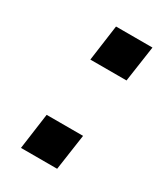

<svg xmlns="http://www.w3.org/2000/svg" viewBox="-135 -574 559 639"><g transform="rotate(30 144.5 -254.0)"><path d="M49 0 68 -138H208L188 0ZM102 -370 121 -508H261L241 -370Z"/></g></svg>

Font: Finlandica SemiBold
Style: Italic
Weight: 600
Italic angle: -8°
Designer: Niklas Ekholm, Juho Hiilivirta, Jaakko Suomalainen
Foundry: Helsinki Type Studio
Version: Version 1.063